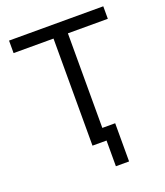

<svg xmlns="http://www.w3.org/2000/svg" viewBox="-153 -801 905 1053"><g transform="rotate(-20 300.0 -274.0)"><path d="M575 -625V-698H25V-625H258V0H340V150H417V-73H342V-625Z"/></g></svg>

Font: IBM Plex Mono
Style: Regular
Weight: 400
Monospace: yes
Designer: Mike Abbink, Paul van der Laan, Pieter van Rosmalen
Foundry: Bold Monday
Version: Version 2.004